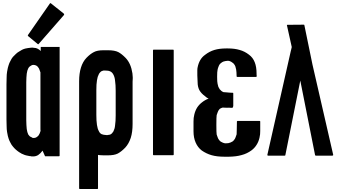

<svg xmlns="http://www.w3.org/2000/svg" viewBox="-20 -998 2202 1231"><path d="M241.2 -697.3Q282.2 -697.3 362.3 -697.3Q362.3 -610.4 362.3 -435.5Q362.3 -291 362.3 -1Q362.3 2 361.3 2.9Q359.4 3.9 357.4 3.9Q329.1 3.9 272.5 3.9Q271.5 3.9 269.5 3.9Q268.6 2.9 267.6 1Q262.7 -9.8 252.9 -32.2Q239.3 -13.7 224.6 -3.9Q210 4.9 193.4 4.9Q186.5 4.9 182.6 4.9Q178.7 3.9 174.8 2.9Q172.9 2.9 170.9 2.9Q168.9 2 166 2Q157.2 1 146.5 -2Q135.7 -4.9 126 -9.8Q119.1 -11.7 114.3 -15.6Q108.4 -18.6 102.5 -22.5Q97.7 -25.4 91.8 -30.3Q86.9 -34.2 81.1 -39.1Q72.3 -46.9 63.5 -57.6Q53.7 -68.4 46.9 -83Q39.1 -96.7 35.2 -109.4Q30.3 -122.1 25.4 -151.4Q22.5 -168.9 22.5 -189.5Q21.5 -209 21.5 -232.4Q21.5 -233.4 21.5 -235.4Q21.5 -236.3 21.5 -236.3Q21.5 -236.3 21.5 -236.3Q21.5 -263.7 21.5 -317.4Q21.5 -361.3 21.5 -451.2Q21.5 -451.2 21.5 -451.2Q21.5 -452.1 21.5 -452.1Q21.5 -453.1 21.5 -457Q21.5 -479.5 22.5 -500Q22.5 -520.5 25.4 -538.1Q30.3 -567.4 35.2 -580.1Q39.1 -593.8 46.9 -607.4Q53.7 -622.1 62.5 -632.8Q72.3 -643.6 81.1 -651.4Q90.8 -661.1 101.6 -667Q111.3 -673.8 121.1 -678.7Q130.9 -683.6 141.6 -686.5Q152.3 -689.5 162.1 -690.4Q163.1 -690.4 164.1 -690.4Q173.8 -692.4 179.7 -692.4Q186.5 -693.4 198.2 -691.4Q210.9 -691.4 221.7 -685.5Q231.4 -680.7 241.2 -670.9Q241.2 -679.7 241.2 -697.3ZM239.3 -167Q239.3 -288.1 239.3 -529.3Q239.3 -531.2 239.3 -534.2Q238.3 -536.1 237.3 -539.1Q235.4 -545.9 232.4 -552.7Q230.5 -559.6 226.6 -563.5Q223.6 -569.3 219.7 -572.3Q215.8 -575.2 211.9 -578.1Q207 -580.1 202.1 -581.1Q198.2 -582 193.4 -582Q189.5 -582 187.5 -581.1Q185.5 -581.1 183.6 -580.1Q182.6 -579.1 181.6 -578.1Q179.7 -577.1 178.7 -577.1Q172.9 -574.2 168.9 -570.3Q164.1 -565.4 161.1 -559.6Q158.2 -553.7 155.3 -544.9Q153.3 -536.1 151.4 -525.4Q150.4 -515.6 149.4 -501Q148.4 -487.3 148.4 -470.7Q148.4 -389.6 148.4 -226.6Q148.4 -210 149.4 -196.3Q150.4 -181.6 151.4 -170.9Q153.3 -159.2 155.3 -151.4Q158.2 -142.6 161.1 -135.7Q165 -129.9 169.9 -125Q173.8 -121.1 180.7 -119.1Q181.6 -118.2 183.6 -117.2Q184.6 -116.2 185.5 -115.2Q187.5 -115.2 189.5 -114.3Q190.4 -113.3 195.3 -113.3Q200.2 -113.3 204.1 -114.3Q209 -115.2 213.9 -118.2Q216.8 -120.1 221.7 -124Q225.6 -127 228.5 -131.8Q231.4 -136.7 234.4 -142.6Q237.3 -149.4 239.3 -156.2Q240.2 -159.2 240.2 -162.1Q240.2 -164.1 239.3 -167ZM391.6 -906.2Q391.6 -905.3 390.6 -904.3Q390.6 -903.3 390.6 -902.3Q336.9 -840.8 228.5 -716.8Q227.5 -715.8 226.6 -714.8Q225.6 -714.8 224.6 -714.8Q223.6 -714.8 222.7 -714.8Q222.7 -714.8 221.7 -715.8Q201.2 -732.4 160.2 -766.6Q159.2 -768.6 158.2 -770.5Q158.2 -770.5 158.2 -771.5Q158.2 -772.5 159.2 -773.4Q206.1 -840.8 299.8 -975.6Q299.8 -976.6 301.8 -977.5Q302.7 -977.5 303.7 -977.5Q304.7 -977.5 305.7 -977.5Q306.6 -977.5 307.6 -975.6Q335 -954.1 389.6 -910.2Q390.6 -910.2 390.6 -908.2Q391.6 -907.2 391.6 -906.2Z M830.1 -474.6Q830.1 -383.8 830.1 -203.1Q830.1 -151.4 818.4 -114.3Q805.7 -76.2 783.2 -51.8Q758.8 -26.4 735.4 -13.7Q712.9 -2 669.9 -2Q668 -2 666 -2Q664.1 -2 663.1 -2Q662.1 -2 660.2 -2Q656.2 -2 652.3 -2Q648.4 -2 645.5 -2Q635.7 -2 626 -2.9Q617.2 -2.9 608.4 -4.9Q608.4 66.4 608.4 209Q608.4 211.9 607.4 212.9Q606.4 213.9 603.5 213.9Q566.4 213.9 492.2 213.9Q489.3 213.9 488.3 212.9Q487.3 211.9 487.3 209Q487.3 123 487.3 -48.8Q487.3 -191.4 487.3 -476.6Q487.3 -527.3 499 -564.5Q510.7 -602.5 534.2 -627Q558.6 -652.3 582 -664.1Q603.5 -675.8 643.6 -675.8Q646.5 -675.8 648.4 -675.8Q650.4 -675.8 652.3 -675.8Q654.3 -675.8 656.2 -675.8Q657.2 -675.8 659.2 -675.8Q662.1 -675.8 666 -675.8Q669.9 -675.8 672.9 -675.8Q714.8 -675.8 738.3 -664.1Q760.7 -652.3 786.1 -626Q802.7 -608.4 813.5 -584Q824.2 -559.6 829.1 -527.3Q830.1 -514.6 831.1 -502Q831.1 -498 831.1 -494.1Q831.1 -484.4 830.1 -474.6ZM721.7 -416Q721.7 -435.5 720.7 -451.2Q719.7 -466.8 717.8 -479.5Q716.8 -492.2 713.9 -502Q710.9 -512.7 707 -519.5Q703.1 -527.3 698.2 -532.2Q693.4 -537.1 687.5 -540Q676.8 -544.9 668 -544.9Q658.2 -545.9 651.4 -545.9Q649.4 -545.9 647.5 -545.9Q645.5 -545.9 643.6 -545.9Q640.6 -544.9 637.7 -543.9Q634.8 -543 631.8 -542Q626 -539.1 621.1 -533.2Q616.2 -528.3 613.3 -521.5Q609.4 -514.6 606.4 -504.9Q603.5 -495.1 601.6 -482.4Q599.6 -470.7 598.6 -455.1Q597.7 -438.5 597.7 -419.9Q597.7 -367.2 597.7 -261.7Q597.7 -243.2 598.6 -226.6Q600.6 -210.9 601.6 -197.3Q603.5 -184.6 606.4 -174.8Q609.4 -165 613.3 -158.2Q616.2 -151.4 621.1 -145.5Q626 -140.6 631.8 -137.7Q635.7 -135.7 645.5 -133.8Q656.2 -132.8 665 -131.8Q666 -131.8 668 -131.8Q669.9 -132.8 671.9 -132.8Q675.8 -133.8 680.7 -133.8Q686.5 -134.8 687.5 -135.7Q693.4 -138.7 698.2 -143.6Q703.1 -149.4 707 -155.3Q710.9 -163.1 713.9 -172.9Q716.8 -182.6 717.8 -194.3Q719.7 -207 720.7 -222.7Q721.7 -239.3 721.7 -257.8Q721.7 -259.8 721.7 -264.6Q721.7 -314.5 721.7 -416Z M1093.8 -674.8Q1093.8 -591.8 1093.8 -423.8Q1093.8 -285.2 1093.8 -7.8Q1093.8 -5.9 1092.8 -3.9Q1090.8 -2.9 1088.9 -2.9Q1047.9 -2.9 965.8 -2.9Q963.9 -2.9 961.9 -3.9Q960.9 -5.9 960.9 -7.8Q960.9 -91.8 960.9 -258.8Q960.9 -397.5 960.9 -674.8Q960.9 -677.7 961.9 -678.7Q963.9 -679.7 965.8 -679.7Q1006.8 -679.7 1088.9 -679.7Q1090.8 -679.7 1092.8 -678.7Q1093.8 -677.7 1093.8 -674.8Z M1225.6 -262.7Q1231.4 -288.1 1244.1 -308.6Q1256.8 -328.1 1276.4 -342.8Q1286.1 -350.6 1296.9 -356.4Q1306.6 -362.3 1317.4 -365.2Q1311.5 -368.2 1305.7 -372.1Q1300.8 -376 1294.9 -380.9Q1269.5 -399.4 1257.8 -420.9Q1247.1 -442.4 1247.1 -469.7Q1247.1 -471.7 1245.1 -514.6Q1244.1 -556.6 1247.1 -566.4Q1252 -591.8 1263.7 -612.3Q1275.4 -632.8 1294.9 -646.5Q1322.3 -668 1354.5 -677.7Q1386.7 -687.5 1431.6 -687.5Q1434.6 -687.5 1439.5 -687.5Q1484.4 -687.5 1516.6 -677.7Q1548.8 -668.9 1576.2 -647.5Q1601.6 -628.9 1613.3 -598.6Q1625 -569.3 1625 -525.4Q1625 -525.4 1625 -520.5Q1626 -515.6 1626 -508.8Q1626 -506.8 1624 -505.9Q1623 -504.9 1621.1 -504.9Q1581.1 -504.9 1502.9 -504.9Q1502 -504.9 1501 -504.9Q1499 -504.9 1499 -505.9Q1498 -506.8 1497.1 -506.8Q1497.1 -507.8 1497.1 -508.8Q1497.1 -522.5 1496.1 -534.2Q1495.1 -545.9 1494.1 -551.8Q1492.2 -562.5 1489.3 -571.3Q1486.3 -580.1 1480.5 -586.9Q1476.6 -592.8 1469.7 -596.7Q1463.9 -601.6 1457 -604.5Q1453.1 -606.4 1449.2 -607.4Q1445.3 -607.4 1440.4 -608.4Q1432.6 -607.4 1424.8 -606.4Q1418 -605.5 1413.1 -603.5Q1405.3 -600.6 1399.4 -595.7Q1393.6 -591.8 1388.7 -585.9Q1383.8 -579.1 1380.9 -570.3Q1377 -561.5 1375 -550.8Q1372.1 -539.1 1372.1 -505.9Q1372.1 -471.7 1375 -460.9Q1377 -450.2 1379.9 -441.4Q1383.8 -432.6 1388.7 -425.8Q1393.6 -419.9 1399.4 -415Q1405.3 -410.2 1413.1 -407.2Q1415 -407.2 1427.7 -406.2Q1439.5 -405.3 1449.2 -404.3Q1459 -404.3 1463.9 -403.3Q1468.8 -403.3 1470.7 -403.3Q1472.7 -403.3 1474.6 -402.3Q1475.6 -401.4 1475.6 -399.4Q1475.6 -373 1475.6 -320.3Q1475.6 -319.3 1474.6 -314.5Q1473.6 -309.6 1472.7 -308.6Q1469.7 -306.6 1463.9 -306.6Q1458 -307.6 1448.2 -307.6Q1438.5 -306.6 1422.9 -307.6Q1407.2 -308.6 1404.3 -307.6Q1397.5 -304.7 1393.6 -302.7Q1389.6 -301.8 1384.8 -294.9Q1378.9 -288.1 1376 -279.3Q1372.1 -270.5 1369.1 -259.8Q1367.2 -248 1367.2 -197.3Q1367.2 -146.5 1369.1 -135.7Q1372.1 -125 1376 -116.2Q1378.9 -107.4 1384.8 -100.6Q1388.7 -94.7 1395.5 -89.8Q1402.3 -85.9 1409.2 -83Q1413.1 -81.1 1418 -80.1Q1421.9 -79.1 1426.8 -79.1Q1435.5 -79.1 1443.4 -80.1Q1450.2 -81.1 1457 -84Q1463.9 -86.9 1470.7 -90.8Q1477.5 -95.7 1481.4 -101.6Q1487.3 -108.4 1490.2 -117.2Q1494.1 -126 1497.1 -136.7Q1497.1 -141.6 1498 -166Q1499 -189.5 1499 -218.8Q1499 -219.7 1499 -219.7Q1500 -220.7 1501 -221.7Q1501 -222.7 1502 -222.7Q1502.9 -222.7 1504.9 -222.7Q1550.8 -222.7 1643.6 -222.7Q1645.5 -222.7 1647.5 -221.7Q1648.4 -219.7 1648.4 -218.8Q1648.4 -198.2 1648.4 -158.2Q1648.4 -147.5 1647.5 -136.7Q1645.5 -125 1643.6 -114.3Q1637.7 -88.9 1625 -69.3Q1612.3 -48.8 1592.8 -34.2Q1563.5 -12.7 1529.3 -3.9Q1496.1 5.9 1447.3 6.8Q1444.3 6.8 1439.5 6.8Q1435.5 6.8 1430.7 6.8Q1429.7 6.8 1426.8 6.8Q1424.8 6.8 1421.9 6.8Q1419.9 6.8 1418.9 6.8Q1371.1 6.8 1336.9 -2.9Q1302.7 -12.7 1273.4 -33.2Q1248 -52.7 1234.4 -84Q1220.7 -115.2 1220.7 -156.2Q1220.7 -177.7 1220.7 -218.8Q1220.7 -229.5 1221.7 -241.2Q1223.6 -252 1225.6 -262.7Z M2115.2 -2Q2114.3 -1 2113.3 -1Q2112.3 0 2111.3 0Q2076.2 0 2004.9 0Q2003.9 0 2002 -1Q2000 -2.9 2000 -3.9Q1968.8 -163.1 1905.3 -481.4Q1873 -322.3 1809.6 -3.9Q1809.6 -2.9 1808.6 -1Q1807.6 0 1804.7 0Q1769.5 0 1699.2 0Q1698.2 0 1697.3 0Q1695.3 -1 1695.3 -2Q1694.3 -2.9 1694.3 -3.9Q1694.3 -4.9 1694.3 -5.9Q1744.1 -227.5 1844.7 -671.9Q1844.7 -673.8 1846.7 -679.7Q1847.7 -685.5 1850.6 -696.3Q1840.8 -741.2 1820.3 -833Q1820.3 -834 1819.3 -835Q1819.3 -835.9 1820.3 -836.9Q1820.3 -838.9 1821.3 -838.9Q1821.3 -838.9 1823.2 -838.9Q1857.4 -838.9 1926.8 -839.8Q1929.7 -839.8 1930.7 -838.9Q1931.6 -837.9 1931.6 -835.9Q1949.2 -752 1983.4 -584Q2027.3 -391.6 2116.2 -5.9Q2116.2 -4.9 2116.2 -3.9Q2116.2 -2.9 2115.2 -2Z"/></svg>

Font: Typeface
Style: Regular
Weight: 400
Version: Version 1.0